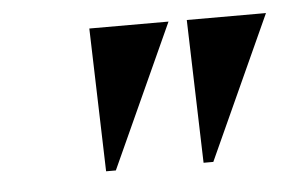

<svg xmlns="http://www.w3.org/2000/svg" viewBox="-31 -753 477 314"><g transform="rotate(-5 207.5 -596.5)"><path d="M132 -479 125 -714H255L148 -479ZM292 -479 285 -714H415L308 -479Z"/></g></svg>

Font: Noto Serif Display SemiCondensed
Style: Bold Italic
Weight: 700
Width: 4
Italic angle: -12°
Designer: Monotype Design Team
Foundry: Monotype Imaging Inc.
Version: Version 2.009